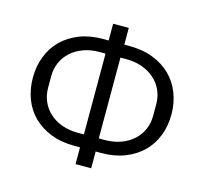

<svg xmlns="http://www.w3.org/2000/svg" viewBox="-108 -846 1059 996"><g transform="rotate(15 422.0 -348.0)"><path d="M380 -61H349Q278 -61 222.5 -83Q167 -105 128.5 -143Q90 -181 70 -233.5Q50 -286 50 -348Q50 -409 70.5 -462Q91 -515 129.5 -553Q168 -591 223.5 -613Q279 -635 350 -635H380V-725H464V-635H494Q564 -635 620 -613Q676 -591 714.5 -553Q753 -515 773.5 -462Q794 -409 794 -348Q794 -286 773.5 -233.5Q753 -181 714.5 -143Q676 -105 620 -83Q564 -61 494 -61H464V29H380ZM382 -131V-565H350Q303 -565 264.5 -551Q226 -537 198 -512Q170 -487 155 -453Q140 -419 140 -379V-317Q140 -277 155 -243Q170 -209 197.5 -184Q225 -159 263.5 -145Q302 -131 349 -131ZM494 -131Q541 -131 579.5 -145Q618 -159 646 -184Q674 -209 689 -243Q704 -277 704 -317V-379Q704 -419 689 -453Q674 -487 646 -512Q618 -537 579.5 -551Q541 -565 494 -565H462V-131Z"/></g></svg>

Font: IBMPlexSans
Style: Regular
Weight: 400
Designer: Mike Abbink, Paul van der Laan, Pieter van Rosmalen
Foundry: Bold Monday
Version: Version 3.1